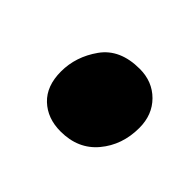

<svg xmlns="http://www.w3.org/2000/svg" viewBox="-57 -435 310 310"><g transform="rotate(45 98.0 -280.0)"><path d="M98 -199Q68 -199 49 -217Q30 -235 30 -268Q30 -302 51 -331.5Q72 -361 117 -361Q146 -361 165 -342Q184 -323 184 -293Q184 -254 161 -226.5Q138 -199 98 -199Z"/></g></svg>

Font: Faustina Light ExtraBold
Style: Italic
Weight: 800
Italic angle: -8°
Version: Version 1.200